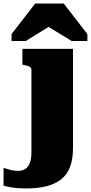

<svg xmlns="http://www.w3.org/2000/svg" viewBox="-102 -818 512 1081"><path d="M75 36V-426Q75 -434 69.5 -439Q64 -444 54.5 -447Q45 -450 33 -452L24 -454V-543H309V15Q309 78 292.5 121.5Q276 165 242.5 191.5Q209 218 160 230.5Q111 243 45 243Q-4 243 -37.5 237Q-71 231 -82 227V127Q-67 132 -45.5 138Q-24 144 0 144Q23 144 40 133.5Q57 123 66 99.5Q75 76 75 36ZM257 -798H96L-37 -626V-587H43L219 -696H123L302 -587H390V-626Z"/></svg>

Font: Roboto Serif Black
Style: Regular
Weight: 900
Designer: Greg Gazdowicz
Foundry: Commercial Type
Version: Version 1.008